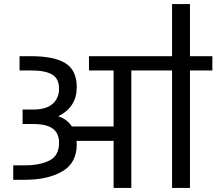

<svg xmlns="http://www.w3.org/2000/svg" viewBox="-20 -923 1063 943"><path d="M1023 -577H913V0H825V-577H735H625V0H538V-231H356Q357 -226 357 -215Q357 -122 285.5 -81Q214 -40 103 -40H45V-111H103Q175 -111 222.5 -134.5Q270 -158 270 -222Q270 -268 239.5 -291Q209 -314 142 -314H91V-385H143Q207 -385 238.5 -413Q270 -441 270 -487Q270 -537 236 -557Q202 -577 133 -577H76V-647H133Q247 -647 302 -612Q357 -577 357 -495Q357 -446 334.5 -410.5Q312 -375 266 -352Q309 -338 333 -302H538V-577H417V-647H735H825V-903H913V-647H1023Z"/></svg>

Font: Biryani
Style: Regular
Weight: 400
Designer: Dan Reynolds and Mathieu Réguer
Foundry: Dan Reynolds and Mathieu Réguer
Version: Version 1.004; ttfautohint (v1.1) -l 5 -r 5 -G 72 -x 0 -D la